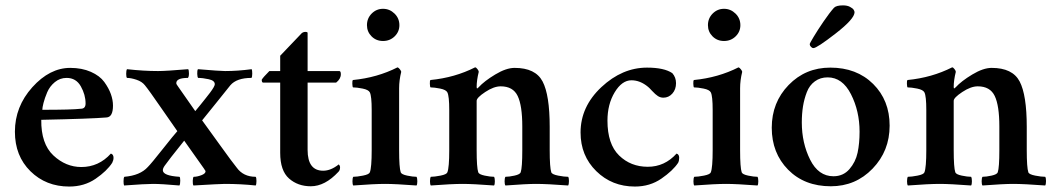

<svg xmlns="http://www.w3.org/2000/svg" viewBox="-20 -683 3902 711"><path d="M136.7 -276.4Q246.1 -276.4 279.3 -280.3Q296.9 -280.3 296.9 -299.8Q296.9 -332 279.3 -363.3Q261.7 -394.5 226.6 -394.5Q202.1 -394.5 183.1 -378.9Q164.1 -363.3 154.8 -341.3Q145.5 -319.3 141.1 -301.8Q136.7 -284.2 136.7 -276.4ZM132.8 -239.3Q131.8 -150.4 177.7 -107.4Q223.6 -64.5 281.2 -64.5Q345.7 -64.5 390.6 -114.3Q400.4 -111.3 400.4 -98.6Q400.4 -89.8 395.5 -80.1Q376 -49.8 334 -21Q292 7.8 236.3 7.8Q150.4 7.8 92.8 -48.8Q35.2 -105.5 35.2 -195.3Q35.2 -288.1 99.6 -359.9Q164.1 -431.6 240.2 -431.6Q283.2 -431.6 316.4 -417Q349.6 -402.3 366.2 -379.4Q382.8 -356.4 390.6 -334.5Q398.4 -312.5 398.4 -292Q398.4 -249 374 -248Q318.4 -243.2 132.8 -239.3Z M565.4 -419.9Q594.7 -419.9 676.8 -426.8Q679.7 -423.8 679.7 -411.1Q679.7 -398.4 675.8 -394.5Q632.8 -394.5 632.8 -375Q632.8 -371.1 639.6 -362.3L703.1 -271.5Q710 -279.3 721.2 -293.5Q732.4 -307.6 740.7 -317.9Q749 -328.1 757.8 -339.8Q766.6 -351.6 771 -359.4Q775.4 -367.2 775.4 -371.1Q775.4 -384.8 752.9 -389.6Q730.5 -394.5 713.9 -394.5Q710.9 -396.5 710.4 -409.2Q710 -421.9 712.9 -426.8Q794.9 -419.9 813.5 -419.9Q860.4 -419.9 912.1 -426.8Q914.1 -422.9 914.1 -410.2Q914.1 -397.5 911.1 -394.5Q856.4 -394.5 833 -367.2Q819.3 -350.6 781.7 -303.2Q744.1 -255.9 728.5 -237.3Q742.2 -218.8 792 -149.4Q841.8 -80.1 856.4 -62.5Q880.9 -28.3 926.8 -28.3Q929.7 -25.4 929.7 -12.7Q929.7 0 926.8 3.9Q871.1 -2 812.5 -2Q795.9 -2 696.3 3.9Q693.4 -1 693.8 -13.7Q694.3 -26.4 697.3 -28.3Q710 -28.3 725.6 -34.2Q741.2 -40 741.2 -48.8Q741.2 -49.8 740.2 -51.3Q739.3 -52.7 737.8 -54.7Q736.3 -56.6 735.4 -58.6Q675.8 -142.6 662.1 -162.1Q602.5 -87.9 589.8 -69.3Q583 -59.6 583 -52.7Q583 -32.2 644.5 -28.3Q647.5 -27.3 647.5 -14.2Q647.5 -1 644.5 3.9Q578.1 -2 546.9 -2Q518.6 -2 439.5 3.9Q437.5 0 437.5 -12.2Q437.5 -24.4 440.4 -28.3Q499 -33.2 527.3 -64.5Q540 -77.1 582.5 -130.9Q625 -184.6 636.7 -197.3Q624 -214.8 577.6 -282.2Q531.2 -349.6 516.6 -367.2Q505.9 -380.9 485.4 -387.7Q464.8 -394.5 450.2 -394.5Q447.3 -397.5 447.3 -409.7Q447.3 -421.9 450.2 -426.8Q511.7 -419.9 565.4 -419.9Z M1119.1 -419.9H1236.3Q1242.2 -419.9 1242.2 -408.2Q1242.2 -390.6 1224.6 -377H1119.1V-127.9Q1119.1 -50.8 1176.8 -50.8Q1205.1 -50.8 1234.4 -74.2Q1239.3 -69.3 1239.3 -63.5Q1239.3 -52.7 1233.4 -46.9Q1183.6 6.8 1130.9 6.8Q1083 6.8 1050.3 -22Q1017.6 -50.8 1017.6 -117.2V-377H954.1Q949.2 -377.9 949.2 -387.7Q954.1 -396.5 977.5 -419.9H1017.6V-476.6Q1028.3 -487.3 1097.7 -560.5Q1101.6 -563.5 1106.4 -564.5Q1111.3 -565.4 1115.2 -564.5Q1119.1 -563.5 1119.1 -561.5Z M1458 -309.6V-127Q1458 -62.5 1463.9 -44.9Q1466.8 -37.1 1487.8 -32.7Q1508.8 -28.3 1522.5 -28.3Q1525.4 -23.4 1525.4 -11.7Q1525.4 0 1522.5 3.9Q1444.3 -2 1406.2 -2Q1366.2 -2 1288.1 3.9Q1285.2 0 1285.2 -11.7Q1285.2 -23.4 1288.1 -28.3Q1301.8 -28.3 1324.2 -32.7Q1346.7 -37.1 1349.6 -44.9Q1356.4 -62.5 1356.4 -127V-275.4Q1356.4 -327.1 1349.6 -340.8Q1344.7 -350.6 1322.8 -355Q1300.8 -359.4 1287.1 -359.4Q1285.2 -361.3 1284.7 -373Q1284.2 -384.8 1287.1 -386.7Q1377 -395.5 1452.1 -433.6Q1456.1 -432.6 1460.9 -426.3Q1465.8 -419.9 1465.8 -417Q1458 -385.7 1458 -356.4ZM1338.9 -589.8Q1338.9 -615.2 1356.4 -632.8Q1374 -650.4 1398.4 -650.4Q1422.9 -650.4 1440.9 -632.8Q1459 -615.2 1459 -589.8Q1459 -565.4 1441.4 -548.3Q1423.8 -531.2 1398.4 -531.2Q1373 -531.2 1356 -548.3Q1338.9 -565.4 1338.9 -589.8Z M1885.7 -431.6Q1962.9 -431.6 1989.3 -381.3Q2015.6 -331.1 2015.6 -212.9V-127Q2015.6 -62.5 2021.5 -44.9Q2024.4 -37.1 2046.9 -32.7Q2069.3 -28.3 2084 -28.3Q2086.9 -24.4 2086.9 -12.7Q2086.9 -1 2084 3.9Q2005.9 -2 1964.8 -2Q1929.7 -2 1851.6 3.9Q1848.6 0 1848.6 -11.7Q1848.6 -23.4 1851.6 -28.3Q1865.2 -28.3 1885.3 -32.7Q1905.3 -37.1 1908.2 -44.9Q1914.1 -62.5 1914.1 -127V-214.8Q1914.1 -292 1897 -327.6Q1879.9 -363.3 1834 -363.3Q1808.6 -363.3 1776.9 -342.3Q1745.1 -321.3 1745.1 -309.6V-127Q1745.1 -62.5 1751 -44.9Q1753.9 -37.1 1774.9 -32.7Q1795.9 -28.3 1809.6 -28.3Q1812.5 -23.4 1812.5 -11.7Q1812.5 0 1809.6 3.9Q1731.4 -2 1693.4 -2Q1653.3 -2 1575.2 3.9Q1572.3 0 1572.3 -11.7Q1572.3 -23.4 1575.2 -28.3Q1588.9 -28.3 1611.3 -32.7Q1633.8 -37.1 1636.7 -44.9Q1643.6 -62.5 1643.6 -127V-275.4Q1643.6 -327.1 1636.7 -340.8Q1631.8 -350.6 1609.9 -355Q1587.9 -359.4 1574.2 -359.4Q1572.3 -361.3 1571.8 -373Q1571.3 -384.8 1574.2 -386.7Q1664.1 -395.5 1739.3 -433.6Q1743.2 -433.6 1748 -427.2Q1752.9 -420.9 1752.9 -417Q1745.1 -385.7 1745.1 -361.3Q1745.1 -355.5 1747.1 -355.5Q1748 -355.5 1752 -359.4Q1773.4 -382.8 1814 -407.2Q1854.5 -431.6 1885.7 -431.6Z M2483.4 -375Q2483.4 -351.6 2469.7 -336.4Q2456.1 -321.3 2436.5 -321.3Q2425.8 -321.3 2416.5 -327.1Q2407.2 -333 2395 -346.2Q2382.8 -359.4 2379.9 -361.3Q2350.6 -385.7 2318.4 -385.7Q2283.2 -385.7 2256.3 -341.3Q2229.5 -296.9 2229.5 -236.3Q2229.5 -149.4 2272.5 -107.4Q2315.4 -65.4 2378.9 -65.4Q2441.4 -65.4 2485.4 -114.3Q2495.1 -111.3 2495.1 -98.6Q2495.1 -87.9 2491.2 -80.1Q2471.7 -50.8 2429.2 -21.5Q2386.7 7.8 2331.1 7.8Q2246.1 7.8 2188 -49.3Q2129.9 -106.4 2129.9 -192.4Q2129.9 -288.1 2207 -360.4Q2284.2 -432.6 2376 -432.6Q2439.5 -432.6 2469.7 -412.1Q2483.4 -396.5 2483.4 -375Z M2720.7 -309.6V-127Q2720.7 -62.5 2726.6 -44.9Q2729.5 -37.1 2750.5 -32.7Q2771.5 -28.3 2785.2 -28.3Q2788.1 -23.4 2788.1 -11.7Q2788.1 0 2785.2 3.9Q2707 -2 2668.9 -2Q2628.9 -2 2550.8 3.9Q2547.9 0 2547.9 -11.7Q2547.9 -23.4 2550.8 -28.3Q2564.5 -28.3 2586.9 -32.7Q2609.4 -37.1 2612.3 -44.9Q2619.1 -62.5 2619.1 -127V-275.4Q2619.1 -327.1 2612.3 -340.8Q2607.4 -350.6 2585.4 -355Q2563.5 -359.4 2549.8 -359.4Q2547.9 -361.3 2547.4 -373Q2546.9 -384.8 2549.8 -386.7Q2639.6 -395.5 2714.8 -433.6Q2718.8 -432.6 2723.6 -426.3Q2728.5 -419.9 2728.5 -417Q2720.7 -385.7 2720.7 -356.4ZM2601.6 -589.8Q2601.6 -615.2 2619.1 -632.8Q2636.7 -650.4 2661.1 -650.4Q2685.5 -650.4 2703.6 -632.8Q2721.7 -615.2 2721.7 -589.8Q2721.7 -565.4 2704.1 -548.3Q2686.5 -531.2 2661.1 -531.2Q2635.7 -531.2 2618.7 -548.3Q2601.6 -565.4 2601.6 -589.8Z M3101.6 -663.1Q3117.2 -663.1 3127.4 -657.7Q3137.7 -652.3 3141.1 -647Q3144.5 -641.6 3144.5 -637.7Q3144.5 -613.3 3074.7 -559.1Q3004.9 -504.9 2992.2 -504.9Q2987.3 -504.9 2982.9 -509.8Q2978.5 -514.6 2978.5 -519.5Q2978.5 -522.5 2993.2 -546.9Q3007.8 -571.3 3029.8 -603.5Q3051.8 -635.7 3068.4 -654.3Q3077.1 -663.1 3101.6 -663.1ZM3044.9 -396.5Q3017.6 -396.5 2997.6 -381.8Q2977.5 -367.2 2967.8 -341.8Q2958 -316.4 2953.6 -289.1Q2949.2 -261.7 2949.2 -229.5Q2949.2 -153.3 2980 -91.8Q3010.7 -30.3 3066.4 -30.3Q3102.5 -30.3 3125.5 -56.6Q3148.4 -83 3155.8 -117.7Q3163.1 -152.3 3163.1 -195.3Q3163.1 -271.5 3131.3 -334Q3099.6 -396.5 3044.9 -396.5ZM3054.7 -432.6Q3152.3 -432.6 3213.4 -372.1Q3274.4 -311.5 3274.4 -217.8Q3274.4 -124 3211.4 -58.6Q3148.4 6.8 3056.6 6.8Q2959 6.8 2898.4 -54.7Q2837.9 -116.2 2837.9 -210Q2837.9 -303.7 2900.4 -368.2Q2962.9 -432.6 3054.7 -432.6Z M3652.3 -431.6Q3729.5 -431.6 3755.9 -381.3Q3782.2 -331.1 3782.2 -212.9V-127Q3782.2 -62.5 3788.1 -44.9Q3791 -37.1 3813.5 -32.7Q3835.9 -28.3 3850.6 -28.3Q3853.5 -24.4 3853.5 -12.7Q3853.5 -1 3850.6 3.9Q3772.5 -2 3731.4 -2Q3696.3 -2 3618.2 3.9Q3615.2 0 3615.2 -11.7Q3615.2 -23.4 3618.2 -28.3Q3631.8 -28.3 3651.9 -32.7Q3671.9 -37.1 3674.8 -44.9Q3680.7 -62.5 3680.7 -127V-214.8Q3680.7 -292 3663.6 -327.6Q3646.5 -363.3 3600.6 -363.3Q3575.2 -363.3 3543.5 -342.3Q3511.7 -321.3 3511.7 -309.6V-127Q3511.7 -62.5 3517.6 -44.9Q3520.5 -37.1 3541.5 -32.7Q3562.5 -28.3 3576.2 -28.3Q3579.1 -23.4 3579.1 -11.7Q3579.1 0 3576.2 3.9Q3498 -2 3460 -2Q3419.9 -2 3341.8 3.9Q3338.9 0 3338.9 -11.7Q3338.9 -23.4 3341.8 -28.3Q3355.5 -28.3 3377.9 -32.7Q3400.4 -37.1 3403.3 -44.9Q3410.2 -62.5 3410.2 -127V-275.4Q3410.2 -327.1 3403.3 -340.8Q3398.4 -350.6 3376.5 -355Q3354.5 -359.4 3340.8 -359.4Q3338.9 -361.3 3338.4 -373Q3337.9 -384.8 3340.8 -386.7Q3430.7 -395.5 3505.9 -433.6Q3509.8 -433.6 3514.6 -427.2Q3519.5 -420.9 3519.5 -417Q3511.7 -385.7 3511.7 -361.3Q3511.7 -355.5 3513.7 -355.5Q3514.6 -355.5 3518.6 -359.4Q3540 -382.8 3580.6 -407.2Q3621.1 -431.6 3652.3 -431.6Z"/></svg>

Font: Crimson
Style: Semibold
Weight: 600
Version: Version 0.8